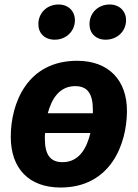

<svg xmlns="http://www.w3.org/2000/svg" viewBox="-20 -819 614 856"><path d="M224 -642C274 -642 314 -679 314 -729C314 -769 285 -799 241 -799C190 -799 151 -762 151 -711C151 -671 179 -642 224 -642ZM451 -642C502 -642 542 -679 542 -729C542 -769 513 -799 469 -799C418 -799 379 -762 379 -711C379 -671 407 -642 451 -642ZM324 -548C100 -548 28 -357 28 -209C28 -68 109 17 250 17C473 17 545 -176 546 -322C547 -461 465 -548 324 -548ZM315 -435C368 -435 394 -404 394 -330V-314H193C210 -378 245 -435 315 -435ZM259 -96C205 -96 180 -128 180 -201C180 -209 180 -217 181 -226H383C367 -159 333 -96 259 -96Z"/></svg>

Font: Fira Sans
Style: Bold Italic
Weight: 700
Italic angle: -8°
Designer: bBox Type GmbH & Carrois Corporate GbR & Edenspiekermann AG
Foundry: bBox Type GmbH & Carrois Corporate GbR & Edenspiekermann AG
Version: Version 4.301;PS 004.301;hotconv 1.0.88;makeotf.lib2.5.64775